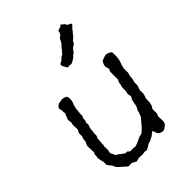

<svg xmlns="http://www.w3.org/2000/svg" viewBox="-203 -780 884 884"><g transform="rotate(-45 238.5 -338.5)"><path d="M75.2 -366.2 82 -382.8 80.1 -391.1 81.1 -399.9 77.1 -415Q79.1 -425.3 87.9 -430.7Q96.2 -436 100.6 -435.5Q105 -435.1 109.9 -437Q114.7 -439 128.4 -436Q142.1 -433.1 144 -423.8Q145 -419.9 145 -411.6Q145 -398.9 140.6 -389.6Q136.2 -380.4 133.3 -366.2Q130.9 -352.1 131.3 -349.1Q131.8 -346.2 130.4 -339.4Q128.9 -333 129.4 -325.7Q129.9 -318.4 128.9 -316.4Q127.9 -314.5 126 -310.1Q124 -306.2 124 -304.2V-297.4Q124 -293 123 -292L119.1 -280.8L121.1 -271Q120.1 -267.1 116.2 -256.3Q112.3 -245.6 113.3 -239.3Q113.8 -232.9 112.8 -231L110.8 -222.2Q110.8 -220.7 111.3 -212.9Q111.8 -205.1 108.9 -202.1Q106 -199.2 105.5 -194.3Q105 -189.5 103 -153.8L101.1 -145L102.1 -125L98.1 -105Q99.1 -103 106 -92.8Q106 -81.5 116.7 -78.1Q119.1 -77.1 120.1 -76.2L137.2 -63Q141.1 -61 146 -56.2Q148.9 -55.2 154.8 -55.7Q160.6 -56.2 163.1 -52.7Q166 -48.8 167.5 -47.4Q168.9 -45.9 178.7 -46.4Q188.5 -46.9 189 -46.9L202.1 -44.9Q214.8 -47.9 232.4 -56.6Q250 -65.4 253.9 -65.4Q267.1 -64 295.9 -99.1Q299.8 -105 309.1 -114.7Q318.4 -124.5 318.8 -129.4Q319.8 -134.8 322.8 -139.6Q325.7 -144.5 325.7 -149.4Q325.2 -154.8 330.1 -160.2Q337.4 -171.4 339.8 -190.9Q342.8 -210.4 347.2 -214.8L351.1 -221.2Q352.1 -225.1 350.1 -231.4Q348.1 -237.8 348.1 -241.2L351.1 -252.9Q352.1 -255.9 351.6 -269Q351.1 -282.2 354 -289.1Q356.9 -295.4 356.4 -299.8Q356 -305.7 363.8 -321.8V-371.1Q363.8 -373 367.2 -377.9Q370.6 -382.8 369.1 -386.2L365.2 -400.9Q363.3 -407.2 367.2 -417Q371.1 -426.8 377 -432.1Q377.9 -432.1 399.9 -439.9Q407.7 -441.9 418.9 -437Q430.2 -432.1 432.1 -429.2Q434.1 -426.8 434.1 -405.3Q434.1 -383.8 425.8 -362.3Q417.5 -340.8 418.5 -324.7Q419.9 -309.1 417 -302.2Q414.1 -295.9 414.1 -293.9L413.1 -276.9Q413.1 -271 408.2 -258.8V-237.8L399.9 -212.9Q399.9 -208 400.4 -197.3Q400.9 -186.5 396.5 -177.2Q392.1 -167.5 392.6 -157.2Q393.1 -147 392.6 -143.6Q392.1 -139.6 390.1 -132.8Q388.2 -126 387.7 -123.5Q387.7 -121.1 383.8 -117.2Q379.9 -113.3 379.9 -110.8V-81.1Q375 -71.3 374.5 -69.3Q374 -67.4 375.5 -48.3Q377 -28.8 369.6 -21Q353.5 -3.9 341.3 -5.4Q329.1 -6.3 322.8 -11.7Q316.9 -17.1 315.9 -19Q314.9 -21 314 -25.9Q313 -30.8 310.5 -36.6Q308.1 -42.5 299.3 -34.2Q287.1 -23.9 285.6 -23.9Q283.7 -23.9 279.3 -21Q272.5 -16.6 264.2 -14.2L253.9 -11.2Q252 -10.7 249 -7.8Q246.1 -4.9 242.2 -3.4Q238.3 -2 234.4 1Q231 3.9 228 3.9L216.8 2L203.1 3.9Q199.2 4.9 191.4 3.9Q183.6 2.9 177.7 2.9L157.2 7.8L137.2 -2.9Q134.8 -3.9 126 -2.9Q117.2 -2 114.3 -3.9Q110.8 -5.9 105.5 -11.2Q100.1 -16.6 87.9 -26.9Q75.7 -37.1 72.3 -42.5Q68.8 -47.9 67.4 -51.8Q65.9 -55.7 64.5 -58.6Q63 -61.5 57.1 -67.4Q51.8 -74.2 49.8 -77.1Q47.9 -80.1 48.3 -87.4Q48.8 -94.7 48.8 -97.2Q42 -124.5 42 -129.4Q42 -134.3 43.9 -139.2V-149.9L48.8 -161.1Q48.8 -167 47.9 -183.6Q46.9 -200.2 47.9 -205.1Q48.8 -210 53.2 -216.8Q57.1 -224.1 56.6 -230Q55.7 -238.8 62 -251V-272.9L68.8 -285.2Q70.8 -286.1 69.8 -300.8Q68.8 -315.4 68.8 -317.9L71.8 -332L69.8 -350.1Q69.8 -358.4 75.2 -361.8ZM383.8 -659.2Q402.3 -652.8 389.2 -642.6Q382.3 -637.2 377.4 -629.9Q373 -623 369.6 -620.1Q366.2 -617.2 365.2 -615.2Q360.8 -606.9 352.5 -600.6Q340.8 -591.8 339.8 -586.9Q338.9 -582 336.9 -580.1Q335 -578.1 328.6 -574.7Q322.3 -571.3 318.8 -567.9Q306.6 -549.8 302.2 -547.9Q297.9 -545.9 296.9 -544.9Q295.9 -543.9 294.4 -542Q293 -540 291 -538.6Q289.1 -537.1 284.7 -533.7Q272.9 -524.9 262.2 -522L249 -523.9L240.2 -522Q239.3 -522 236.3 -527.3Q233.4 -533.2 231 -537.1Q218.8 -554.7 231 -560.5Q233.9 -562 237.3 -563.5Q244.1 -566.4 250 -575.2Q252 -576.2 253.9 -577.6Q255.9 -579.1 258.3 -580.1Q260.7 -581.1 262.7 -582Q266.6 -584.5 268.1 -587.9Q269.5 -591.3 272.9 -594.2Q278.8 -598.6 279.8 -602.1Q280.8 -605.5 288.6 -612.3Q296.4 -619.1 301.3 -628.4Q305.7 -637.7 307.6 -641.6Q309.6 -645.5 314.9 -647.9Q319.8 -649.9 320.8 -652.8L326.2 -661.1Q326.2 -668 328.6 -671.9Q331.1 -675.8 339.8 -676.8Q348.6 -677.7 350.6 -682.1Q352.1 -686 355.5 -685.1Q359.4 -683.6 365.2 -677.7Q371.1 -671.9 372.6 -671.4Q374 -670.9 374 -667Q374 -662.6 383.8 -659.2Z"/></g></svg>

Font: AntiqueNobleLightItalic
Style: LightItalic
Weight: 400
Version: Version 001.000